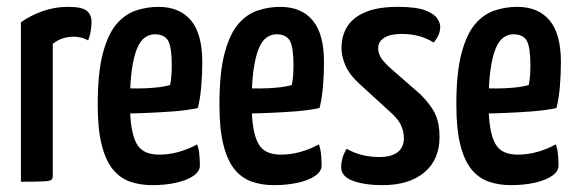

<svg xmlns="http://www.w3.org/2000/svg" viewBox="-20 -530 1680 560"><path d="M41 0V-465Q69 -485 104.5 -497.5Q140 -510 178 -510Q218 -510 232.5 -499Q247 -488 247 -465Q247 -457 245 -442Q243 -427 237 -412Q227 -418 216 -420.5Q205 -423 193 -423Q179 -423 163 -418Q147 -413 134 -402V-18Q134 -9 130 -5.5Q126 -2 106.5 -1Q87 0 41 0Z M424 10Q389 10 360 0Q331 -10 310 -35Q289 -60 277 -106Q265 -152 265 -225Q265 -318 280 -374.5Q295 -431 320 -460Q345 -489 377 -499.5Q409 -510 442 -510Q504 -510 537 -470.5Q570 -431 570 -349Q570 -314 567 -278Q564 -242 557 -215Q525 -208 484 -205Q443 -202 405.5 -200.5Q368 -199 344 -199Q320 -199 320 -199L322 -273Q322 -273 339 -272.5Q356 -272 382 -272Q408 -272 433.5 -274.5Q459 -277 476 -282Q479 -295 480 -310.5Q481 -326 481 -340Q481 -392 470.5 -411Q460 -430 431 -430Q416 -430 402.5 -420.5Q389 -411 379.5 -388Q370 -365 364.5 -326Q359 -287 359 -229Q359 -186 364 -157Q369 -128 378.5 -111Q388 -94 404.5 -86.5Q421 -79 444 -79Q473 -79 501.5 -87Q530 -95 555 -109Q560 -96 561.5 -78.5Q563 -61 563 -47Q563 -30 544 -17Q525 -4 493.5 3Q462 10 424 10Z M779 10Q744 10 715 0Q686 -10 665 -35Q644 -60 632 -106Q620 -152 620 -225Q620 -318 635 -374.5Q650 -431 675 -460Q700 -489 732 -499.5Q764 -510 797 -510Q859 -510 892 -470.5Q925 -431 925 -349Q925 -314 922 -278Q919 -242 912 -215Q880 -208 839 -205Q798 -202 760.5 -200.5Q723 -199 699 -199Q675 -199 675 -199L677 -273Q677 -273 694 -272.5Q711 -272 737 -272Q763 -272 788.5 -274.5Q814 -277 831 -282Q834 -295 835 -310.5Q836 -326 836 -340Q836 -392 825.5 -411Q815 -430 786 -430Q771 -430 757.5 -420.5Q744 -411 734.5 -388Q725 -365 719.5 -326Q714 -287 714 -229Q714 -186 719 -157Q724 -128 733.5 -111Q743 -94 759.5 -86.5Q776 -79 799 -79Q828 -79 856.5 -87Q885 -95 910 -109Q915 -96 916.5 -78.5Q918 -61 918 -47Q918 -30 899 -17Q880 -4 848.5 3Q817 10 779 10Z M1096 10Q1044 10 1009.5 -2.5Q975 -15 975 -43Q975 -54 978.5 -67.5Q982 -81 991 -96Q1012 -84 1036 -78Q1060 -72 1086 -72Q1121 -72 1139.5 -86Q1158 -100 1158 -127Q1158 -144 1151 -161.5Q1144 -179 1124 -198L1030 -284Q999 -312 987.5 -339Q976 -366 976 -390Q976 -425 992.5 -452Q1009 -479 1045.5 -494.5Q1082 -510 1140 -510Q1193 -510 1219.5 -500Q1246 -490 1255 -476.5Q1264 -463 1264 -452Q1264 -428 1245 -406Q1224 -419 1201 -425Q1178 -431 1151 -431Q1119 -431 1101 -420Q1083 -409 1083 -389Q1083 -377 1089.5 -364.5Q1096 -352 1119 -331L1206 -255Q1238 -223 1250 -196Q1262 -169 1262 -131Q1262 -64 1217.5 -27Q1173 10 1096 10Z M1470 10Q1435 10 1406 0Q1377 -10 1356 -35Q1335 -60 1323 -106Q1311 -152 1311 -225Q1311 -318 1326 -374.5Q1341 -431 1366 -460Q1391 -489 1423 -499.5Q1455 -510 1488 -510Q1550 -510 1583 -470.5Q1616 -431 1616 -349Q1616 -314 1613 -278Q1610 -242 1603 -215Q1571 -208 1530 -205Q1489 -202 1451.5 -200.5Q1414 -199 1390 -199Q1366 -199 1366 -199L1368 -273Q1368 -273 1385 -272.5Q1402 -272 1428 -272Q1454 -272 1479.5 -274.5Q1505 -277 1522 -282Q1525 -295 1526 -310.5Q1527 -326 1527 -340Q1527 -392 1516.5 -411Q1506 -430 1477 -430Q1462 -430 1448.5 -420.5Q1435 -411 1425.5 -388Q1416 -365 1410.5 -326Q1405 -287 1405 -229Q1405 -186 1410 -157Q1415 -128 1424.5 -111Q1434 -94 1450.5 -86.5Q1467 -79 1490 -79Q1519 -79 1547.5 -87Q1576 -95 1601 -109Q1606 -96 1607.5 -78.5Q1609 -61 1609 -47Q1609 -30 1590 -17Q1571 -4 1539.5 3Q1508 10 1470 10Z"/></svg>

Font: Yanone Kaffeesatz Medium
Style: Regular
Weight: 500
Designer: Yanone (Cyrillic: Daniel Pouzeot, Huerta Tipografica, and Cyreal)
Foundry: Yanone
Version: Version 2.003